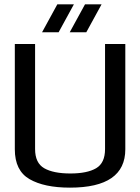

<svg xmlns="http://www.w3.org/2000/svg" viewBox="-20 -851 643 881"><path d="M303 -55Q380 -55 421 -79Q462 -103 462 -167V-649H555V-166Q555 10 301 10Q183 10 115.5 -29Q48 -68 48 -166V-649H141V-167Q141 -103 183 -79Q225 -55 303 -55ZM249 -703H173L243 -831H319ZM376 -703H300L370 -831H446Z"/></svg>

Font: Gamestation Display
Style: Regular
Weight: 400
Designer: Jonas Hecksher
Foundry: Jonas Hecksher, Playtypeª, e-types AS
Version: Version 1.003